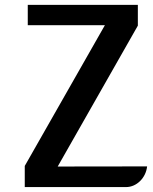

<svg xmlns="http://www.w3.org/2000/svg" viewBox="-20 -760 623 780"><path d="M80.6 0H492.2C535.2 0 572.8 -37.6 577.6 -84L214.4 -83.5L540 -655.8V-740.2H92.8V-657.7H406.2L80.6 -85.9Z"/></svg>

Font: Atomic Age
Style: Regular
Weight: 400
Designer: James Grieshaber
Foundry: James Grieshaber
Version: Version 1.002